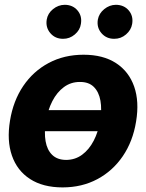

<svg xmlns="http://www.w3.org/2000/svg" viewBox="-20 -785 621 815"><path d="M474.6 -317.4 459.4 -228.1H106.2L121.5 -317.4ZM245.7 10.5Q162.1 10.4 107.4 -25.2Q52.6 -60.8 30.6 -124.6Q8.5 -188.3 22.5 -273Q36.1 -357 78.6 -419.9Q121.1 -482.7 186.7 -517.7Q252.3 -552.7 334.8 -552.7Q417.9 -552.7 472.5 -517.1Q527.1 -481.5 549.5 -417.6Q571.8 -353.7 557.6 -268.8Q544.1 -185.2 501.4 -122.3Q458.7 -59.5 393.3 -24.6Q327.9 10.4 245.7 10.5ZM260.7 -106.2Q299 -106.4 328.6 -128.2Q358.2 -150 377.8 -187.8Q397.5 -225.7 405.1 -273.6Q413 -320.9 406.3 -357.9Q399.7 -394.8 378.2 -416.1Q356.7 -437.4 319.3 -437.1Q281.2 -437.4 251.4 -415.4Q221.6 -393.5 202.1 -355.5Q182.6 -317.6 175 -269.3Q167.1 -222.6 173.5 -185.6Q179.9 -148.6 201.6 -127.5Q223.3 -106.4 260.7 -106.2ZM247.9 -620.3Q214.2 -620.1 193.7 -644.3Q173.1 -668.5 178.3 -701.6Q182.7 -728.2 205 -746.3Q227.3 -764.4 254.9 -764.6Q288.9 -764.4 309 -740.7Q329.1 -717 323.4 -683.4Q319.7 -657.5 297.7 -638.8Q275.7 -620.1 247.9 -620.3ZM464.8 -620.3Q431.6 -620.1 410.8 -644.1Q389.9 -668.1 395.3 -701.6Q400.1 -728.2 422.5 -746.3Q444.8 -764.4 471.9 -764.6Q506.3 -764.4 526.5 -740.7Q546.6 -717 541 -683.4Q536.7 -657.5 514.9 -638.8Q493.2 -620.1 464.8 -620.3Z"/></svg>

Font: Inter Tight
Style: Italic
Weight: 400
Italic angle: -9.39999°
Designer: Rasmus Andersson
Foundry: rsms
Version: Version 3.002